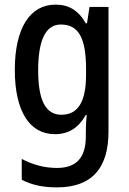

<svg xmlns="http://www.w3.org/2000/svg" viewBox="-20 -570 557 830"><path d="M220 -550C110 -550 44 -449 44 -268C44 -89 108 10 217 10C277 10 319 -17 351 -73H355C352 -48 351 -16 351 4V20C351 115 307 156 226 156C174 156 123 143 74 117V207C118 230 166 240 226 240C380 240 449 154 449 -1V-540H367L356 -469H351C319 -526 276 -550 220 -550ZM243 -464C319 -464 352 -407 352 -271V-247C352 -129 317 -74 245 -74C178 -74 145 -135 145 -266C145 -396 177 -464 243 -464Z"/></svg>

Font: Noto Sans Armenian Condensed Medium
Style: Regular
Weight: 500
Width: 3
Designer: Monotype Design Team
Foundry: Monotype Imaging Inc.
Version: Version 2.008